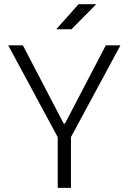

<svg xmlns="http://www.w3.org/2000/svg" viewBox="-20 -914 626 934"><path d="M260.7 0V-247.1L20 -693.4H91.3L290 -312.5H295.9L494.6 -693.4H565.9L325.2 -247.1V0ZM253.4 -771.5 362.3 -893.6H448.2L327.6 -771.5Z"/></svg>

Font: Cascadia Mono PL Light
Style: Regular
Weight: 300
Monospace: yes
Designer: Aaron Bell
Foundry: Saja Typeworks
Version: Version 2404.023; ttfautohint (v1.8.4)